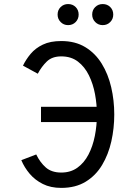

<svg xmlns="http://www.w3.org/2000/svg" viewBox="-20 -914 656 946"><path d="M281.8 11.8Q229.4 11.8 190.9 -7.6Q152.4 -26.9 126.1 -58Q99.9 -89.1 85 -124.8L158.5 -153Q177.5 -113.5 206 -88.6Q234.5 -63.8 281.8 -63.8Q328.1 -63.8 361.4 -87.8Q394.8 -111.8 415.9 -152.4Q437.1 -193.1 447.3 -244.4Q457.5 -295.8 457.5 -350Q457.5 -399.5 448.2 -449.9Q438.9 -500.4 418.2 -542.6Q397.5 -584.9 363.9 -610.6Q330.4 -636.2 281.8 -636.2Q236.8 -636.2 210.8 -611.1Q184.9 -586 166.2 -550.8L93.2 -590.5Q107.8 -621 131.2 -648.9Q154.6 -676.8 191.1 -694.2Q227.6 -711.8 281.8 -711.8Q350.8 -711.8 400.1 -681.8Q449.5 -651.8 481.2 -600.4Q512.9 -549.1 527.9 -484.2Q543 -419.4 543 -350Q543 -282.2 528.6 -217.6Q514.1 -153 483.1 -101.1Q452.1 -49.2 402.3 -18.8Q352.5 11.8 281.8 11.8ZM182 -312.5V-387.8H515.8V-312.5ZM315.5 -790.2Q293.8 -790.2 278.8 -805.4Q263.8 -820.5 263.8 -842.2Q263.8 -864.6 278.8 -879.3Q293.8 -894 315.5 -894Q338 -894 352.8 -879.3Q367.5 -864.6 367.5 -842.2Q367.5 -820.5 352.8 -805.4Q338 -790.2 315.5 -790.2ZM486 -790.2Q464.2 -790.2 449.2 -805.4Q434.2 -820.5 434.2 -842.2Q434.2 -864.6 449.2 -879.3Q464.2 -894 486 -894Q508.5 -894 523.2 -879.3Q538 -864.6 538 -842.2Q538 -820.5 523.2 -805.4Q508.5 -790.2 486 -790.2Z"/></svg>

Font: Overpass Mono Light
Style: Regular
Weight: 300
Monospace: yes
Designer: Delve Withrington, Dave Bailey
Foundry: Delve Fonts LLC
Version: Version 4.000